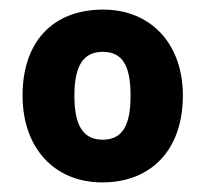

<svg xmlns="http://www.w3.org/2000/svg" viewBox="-20 -742 430 400"><path d="M193 -362C296 -362 361 -431 361 -543C361 -651 294 -722 195 -722C89 -722 27 -654 27 -543C27 -434 93 -362 193 -362ZM194 -451C152 -451 135 -482 135 -543C135 -604 153 -634 194 -634C236 -634 252 -604 252 -543C252 -482 236 -451 194 -451Z"/></svg>

Font: Kathrein 85 Heavy
Style: Regular
Weight: 900
Designer: Lazydogs Typefoundry, based on Open Sans by Ascender Corporation
Foundry: Lazydogs Typefoundry
Version: Version 1.003;PS 001.003;hotconv 1.0.88;makeotf.lib2.5.64775